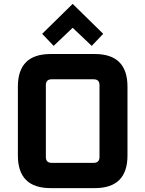

<svg xmlns="http://www.w3.org/2000/svg" viewBox="-20 -968 748 988"><path d="M72 -168V-522Q72 -690 240 -690H468Q636 -690 636 -522V-168Q636 0 468 0H240Q72 0 72 -168ZM216 -160Q216 -130 246 -130H462Q492 -130 492 -160V-530Q492 -560 462 -560H246Q216 -560 216 -530ZM197 -794 354 -948 511 -794 452 -732 354 -825 256 -732Z"/></svg>

Font: Oxanium
Style: Bold
Weight: 700
Designer: Severin Meyer
Version: Version 2.000